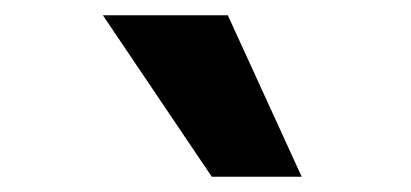

<svg xmlns="http://www.w3.org/2000/svg" viewBox="-20 -822 540 252"><path d="M115 -802H279L376 -590H258Z"/></svg>

Font: Martel Sans ExtraBold
Style: Regular
Weight: 800
Designer: Dan Reynolds and Mathieu Réguer
Foundry: Dan Reynolds and Mathieu Réguer
Version: Version 1.002; ttfautohint (v1.1) -l 5 -r 5 -G 72 -x 0 -D la